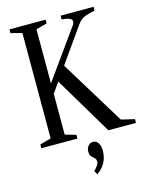

<svg xmlns="http://www.w3.org/2000/svg" viewBox="-144 -852 930 1188"><g transform="rotate(-15 321.0 -258.5)"><path d="M35 0V-24L106.5 -44V-718.5L35 -737.5V-761.5H266.5V-737.5L196.5 -718.5V-372L415.5 -678Q428.5 -693.5 428.5 -708Q428.5 -732.5 362.5 -737.5V-761.5H574V-737.5Q537.5 -730 516.8 -722.8Q496 -715.5 483.5 -705Q471 -694.5 458 -676L303.5 -457L556 -44L641.5 -24V0H464.5L243 -371.5L196.5 -305V-44L266.5 -24V0ZM328.5 245.5 314.5 221Q329.5 208.5 338.8 193.8Q348 179 348 169.5Q348 156.5 342.2 149.5Q336.5 142.5 329 136.8Q321.5 131 315.8 122Q310 113 310 95.5Q310 74 322.8 59.2Q335.5 44.5 355 44.5Q374.5 44.5 386.8 64Q399 83.5 399 111.5Q399 195 328.5 245.5Z"/></g></svg>

Font: Libre Caslon Condensed
Style: Regular
Weight: 400
Designer: Pablo Impallari, Rodrigo Fuenzalida, Katja Schimmel, Ertekin Erdin
Foundry: Pablo Impallari, Rodrigo Fuenzalida
Version: Version 2.000; ttfautohint (v1.8.4.7-5d5b);gftools[0.9.33]